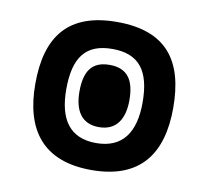

<svg xmlns="http://www.w3.org/2000/svg" viewBox="-61 -536 670 617"><g transform="rotate(10 274.0 -227.5)"><path d="M274 14C435 14 499 -80 499 -228C499 -382 435 -469 274 -469C114 -469 49 -382 49 -228C49 -80 114 14 274 14ZM274 -74C188 -74 150 -130 150 -228C150 -333 188 -381 274 -381C360 -381 399 -333 399 -228C399 -130 360 -74 274 -74ZM274 -126C332 -126 356 -168 356 -228C356 -294 332 -329 274 -329C216 -329 193 -294 193 -228C193 -168 216 -126 274 -126Z"/></g></svg>

Font: Noto Sans Thai UI ExtCond Blk
Style: Regular
Weight: 900
Width: 2
Designer: Monotype Design Team
Foundry: Monotype Imaging Inc.
Version: Version 2.000